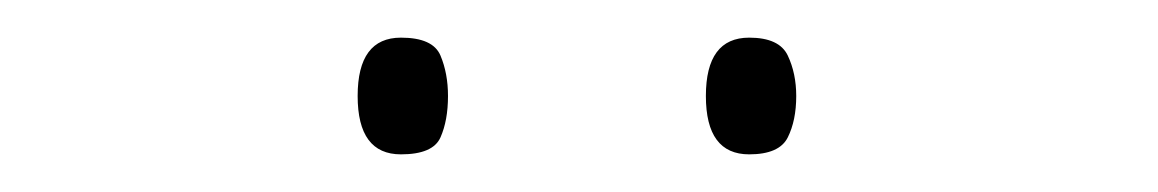

<svg xmlns="http://www.w3.org/2000/svg" viewBox="-20 -729 615 102"><path d="M355 -678Q355 -647 378 -647Q394 -647 398.5 -656Q403 -665 403 -678Q403 -690 398.5 -699.5Q394 -709 378 -709Q355 -709 355 -678ZM170 -678Q170 -647 193 -647Q210 -647 214 -656Q218 -665 218 -678Q218 -690 214 -699.5Q210 -709 193 -709Q170 -709 170 -678Z"/></svg>

Font: Noto Sans UI Thin
Style: Regular
Weight: 250
Designer: Monotype Design Team
Foundry: Monotype Imaging Inc.
Version: Version 1.901